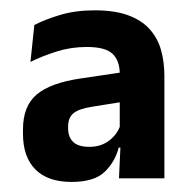

<svg xmlns="http://www.w3.org/2000/svg" viewBox="-20 -666 375 372"><path d="M210.5 -320.5 214 -395 212 -399.5V-501.5V-523Q212 -548.5 198 -561.8Q184 -575 148 -575Q117.5 -575 89.8 -566.2Q62 -557.5 39 -546L46.5 -617.5Q67.5 -628.5 97 -637.2Q126.5 -646 163.5 -646Q202 -646 228 -636.5Q254 -627 269.5 -610Q285 -593 291.8 -569.8Q298.5 -546.5 298.5 -519V-320.5ZM118.5 -313.5Q72.5 -313.5 48.5 -337.8Q24.5 -362 24.5 -407V-415Q24.5 -460.5 51.2 -483Q78 -505.5 136.5 -514L220.5 -526.5L226 -470L157 -459Q132.5 -455 122.2 -446.5Q112 -438 112 -421V-417Q112 -400.5 121.8 -391Q131.5 -381.5 153 -381.5Q176 -381.5 192 -394Q208 -406.5 213.5 -424.5L224.5 -380H210Q202.5 -351.5 182.2 -332.5Q162 -313.5 118.5 -313.5Z"/></svg>

Font: Anek Gurmukhi Medium SemiBold
Style: Regular
Weight: 600
Version: Version 1.003